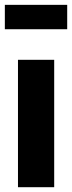

<svg xmlns="http://www.w3.org/2000/svg" viewBox="-30 -780 300 800"><path d="M250 -658.2H-9.8V-759.8H250ZM195.8 -530.8V0H44.9V-530.8Z"/></svg>

Font: Fira Sans Compressed
Style: Bold
Weight: 700
Width: 1
Designer: Carrois Corporate & Edenspiekermann AG
Foundry: Carrois Corporate GbR & Edenspiekermann AG
Version: Version 4.203;PS 004.203;hotconv 1.0.88;makeotf.lib2.5.64775